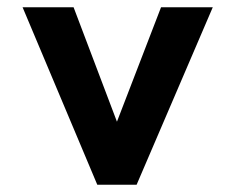

<svg xmlns="http://www.w3.org/2000/svg" viewBox="-20 -493 646 527"><path d="M355 14H247L42 -473H182L301 -159L422 -473H564Z"/></svg>

Font: SUITE ExtraBold
Style: Regular
Weight: 800
Designer: Sun
Foundry: Sun
Version: Version 2.040